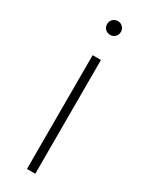

<svg xmlns="http://www.w3.org/2000/svg" viewBox="-184 -724 590 760"><g transform="rotate(30 110.5 -343.5)"><path d="M112 -624C129 -624 143 -637 143 -656C143 -673 129 -687 112 -687C93 -687 80 -673 80 -656C80 -637 93 -624 112 -624ZM92 0H130V-520H92Z"/></g></svg>

Font: Fixel Text ExtraLight
Style: Regular
Weight: 200
Width: 4
Designer: AlfaBravo + MacPaw
Foundry: Kyrylo Tkachov, Marchela Mozhyna, Serhii Makarenko, Maria Weinstein, Zakhar Kryvoshyya
Version: Version 1.211